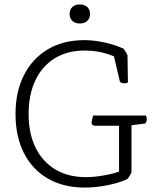

<svg xmlns="http://www.w3.org/2000/svg" viewBox="-20 -836 707 866"><path d="M517 -62V-269H409Q393 -269 393 -283Q393 -290 398 -307L400 -315H638Q642 -309 642 -299Q642 -288 635 -279L573 -271V-58Q570 -51 565 -43Q560 -35 554 -28Q517 -11 464.5 -0.5Q412 10 362 10Q266 10 196 -30.5Q126 -71 88 -145.5Q50 -220 50 -322Q50 -423 88.5 -498Q127 -573 196.5 -614Q266 -655 361 -655Q402 -655 449 -645Q496 -635 536 -617Q542 -610 547 -602Q552 -594 555 -587L557 -464Q551 -460 541 -460Q530 -460 521 -467L494 -582Q459 -596 427.5 -602Q396 -608 361 -608Q284 -608 227 -573Q170 -538 139.5 -473.5Q109 -409 109 -321Q109 -234 140.5 -170Q172 -106 230 -71.5Q288 -37 367 -37Q403 -37 446.5 -44.5Q490 -52 517 -62ZM386 -773Q386 -753 373.5 -741.5Q361 -730 340 -730Q319 -730 306.5 -741.5Q294 -753 294 -773Q294 -793 306.5 -804.5Q319 -816 340 -816Q361 -816 373.5 -804.5Q386 -793 386 -773Z"/></svg>

Font: Scope One
Style: Regular
Weight: 400
Designer: Dalton Maag Ltd
Foundry: Dalton Maag Ltd
Version: Version 1.001; ttfautohint (v1.4.1) -l 11 -r 50 -G 50 -x 14 